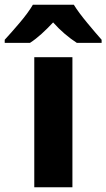

<svg xmlns="http://www.w3.org/2000/svg" viewBox="-76 -786 447 806"><path d="M228 -545.9H67.9V0H228ZM62 -766.1C48.8 -743.2 29.8 -717.8 5.9 -689.5C-18.1 -661.1 -39.1 -637.7 -56.2 -619.1V-606H49.8C83 -627.4 113.3 -656.2 147 -691.9C178.7 -656.2 213.4 -627.4 246.6 -606H350.6V-619.1C334.5 -637.2 314.9 -660.2 291 -689C267.1 -717.8 248 -743.2 233.9 -766.1Z"/></svg>

Font: Avrile Sans
Style: Bold
Weight: 700
Designer: Monotype Design Team, Google (font), Stefan Peev (BGR Cyrillic), Cristiano Sobral (main changes)
Foundry: The Avrile Sans Project Authors
Version: Version 3.110